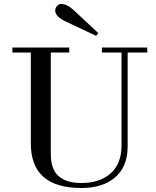

<svg xmlns="http://www.w3.org/2000/svg" viewBox="-20 -942 792 976"><path d="M260.7 -887.7Q260.7 -900.4 269.3 -911.1Q277.8 -921.9 291 -921.9Q320.8 -921.9 354.5 -890.6L479.5 -773.9L468.8 -759.8L315.4 -832Q260.7 -857.9 260.7 -887.7ZM43 -674.8V-700.2H332V-674.8H238.3V-158.2Q238.3 -116.2 250.2 -86.7Q262.2 -57.1 284.4 -41.3Q306.6 -25.4 333 -18.6Q359.4 -11.7 393.6 -11.7Q486.8 -11.7 542.2 -60.5Q597.7 -109.4 597.7 -202.1V-674.8H498V-700.2H728.5V-674.8H628.9V-198.2Q628.9 -95.2 565.7 -40.8Q502.4 13.7 393.6 13.7Q136.7 13.7 136.7 -212.9V-674.8Z"/></svg>

Font: Theano Didot
Style: Regular
Weight: 400
Designer: Alexey Kryukov
Version: Version 2.0